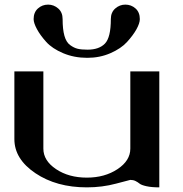

<svg xmlns="http://www.w3.org/2000/svg" viewBox="-20 -808 790 828"><path d="M250 -725.6Q250 -681.6 257.8 -653.8Q265.6 -626 282.2 -613.8Q298.8 -601.6 314.9 -597.7Q331.1 -593.8 357.4 -593.8Q407.2 -593.8 432.6 -620.1Q458 -646.5 458 -725.6Q458 -754.9 477.1 -771.5Q496.1 -788.1 520.5 -788.1Q545.9 -788.1 564.5 -771.5Q583 -754.9 583 -725.6Q583 -708 568.4 -681.6Q553.7 -655.3 527.8 -627Q502 -598.6 456.1 -578.6Q410.2 -558.6 356.4 -558.6Q299.8 -558.6 252.4 -578.6Q205.1 -598.6 179.2 -627.4Q153.3 -656.2 139.2 -682.6Q125 -709 125 -725.6Q125 -754.9 143.6 -771.5Q162.1 -788.1 187.5 -788.1Q211.9 -788.1 231 -771.5Q250 -754.9 250 -725.6ZM667 0Q633.8 0 611.8 -4.9Q589.8 -9.8 582 -16.1Q574.2 -22.5 564.5 -27.3Q554.7 -32.2 542 -32.2Q540 -32.2 480.5 -16.1Q420.9 0 354.5 0Q223.6 0 132.8 -61Q42 -122.1 42 -208V-500H167V-167Q167 -115.2 221.7 -78.6Q276.4 -42 354.5 -42Q431.6 -42 486.8 -78.6Q542 -115.2 542 -167V-500H667Z"/></svg>

Font: okolaks
Style: Bold
Weight: 600
Width: 8
Version: Version 000.6.0